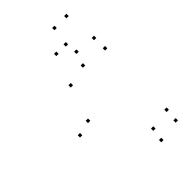

<svg xmlns="http://www.w3.org/2000/svg" viewBox="-281 -1055 1183 1183"><g transform="rotate(-45 310.0 -463.5)"><path d="M79.7 -351.7V-371.7H59.7V-351.7ZM412.8 22.8V2.8H392.8V22.8ZM561.3 0.2V-19.8H541.3V0.2ZM568 -85.7V-105.7H548V-85.7ZM428 -61.7V-81.7H408V-61.7ZM177.5 -380V-400H157.5V-380ZM257 -610V-630H237V-610ZM396.5 -643.2V-663.2H376.5V-643.2ZM567.8 -621.7V-641.7H547.8V-621.7ZM564.5 -714.7V-734.7H544.5V-714.7ZM428.2 -731.5V-751.5H408.2V-731.5ZM435.7 -930.5V-950.5H415.7V-930.5ZM539.8 -930.5V-950.5H519.8V-930.5ZM414 -809.8V-829.8H394V-809.8ZM331.2 -809.8V-829.8H311.2V-809.8Z"/></g></svg>

Font: Monaspace Argon Dots Var
Style: Regular
Weight: 400
Designer: Riley Cran and the Lettermatic Team
Version: Version 1.100 (Monaspace Argon Dots)